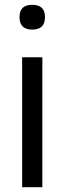

<svg xmlns="http://www.w3.org/2000/svg" viewBox="-20 -778 268 798"><path d="M114 -655Q61 -655 61 -707Q61 -758 114 -758Q167 -758 167 -707Q167 -655 114 -655ZM72 -540H156V0H72Z"/></svg>

Font: Encode Sans Narrow
Style: Regular
Weight: 400
Designer: Pablo Impallari, Andres Torresi
Foundry: Pablo Impallari, Andres Torresi
Version: Version 1.000; ttfautohint (v1.00) -l 8 -r 50 -G 200 -x 14 -